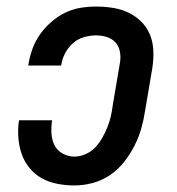

<svg xmlns="http://www.w3.org/2000/svg" viewBox="-20 -558 540 586"><path d="M207 8Q181 8 155 3Q129 -2 107.5 -14Q86 -26 70 -45.5Q54 -65 46 -88.5Q38 -112 36 -138.5Q34 -165 38 -191H139Q136 -172 137 -152Q138 -132 146 -115.5Q154 -99 171 -89.5Q188 -80 207 -80Q224 -80 241 -87.5Q258 -95 270.5 -108Q283 -121 292 -137Q301 -153 307.5 -169Q314 -185 318 -202Q322 -219 324 -236L346 -366Q349 -383 346 -400Q343 -417 332.5 -428.5Q322 -440 306 -445Q290 -450 273 -450Q255 -450 236 -444.5Q217 -439 202.5 -426Q188 -413 179 -396Q170 -379 167 -360Q167 -360 166.5 -359Q166 -358 166 -358H66Q66 -359 66.5 -360Q67 -361 67 -363Q71 -387 79.5 -410Q88 -433 102.5 -453.5Q117 -474 136.5 -491Q156 -508 178.5 -519Q201 -530 225 -534Q249 -538 273 -538Q299 -538 324.5 -534Q350 -530 372 -519.5Q394 -509 411.5 -491.5Q429 -474 438 -451.5Q447 -429 448 -403Q449 -377 445 -351L423 -221Q419 -194 411.5 -167Q404 -140 390.5 -113.5Q377 -87 358.5 -63.5Q340 -40 315.5 -23.5Q291 -7 263 0.5Q235 8 207 8Z"/></svg>

Font: Iosevka Slab Semibold
Style: Italic
Weight: 600
Italic angle: -9°
Monospace: yes
Designer: Belleve Invis
Foundry: Belleve Invis
Version: Version 11.1.1; ttfautohint (v1.8.3)